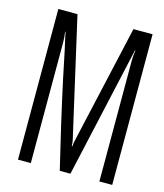

<svg xmlns="http://www.w3.org/2000/svg" viewBox="-103 -754 710 832"><g transform="rotate(15 251.5 -338.0)"><path d="M111.3 -588.9 109.4 -587.9Q113.3 -567.4 113.3 -541V0H55.7V-675.8H141.6L262.7 -144.5Q265.6 -131.8 265.6 -117.2H268.6Q268.6 -127 272.5 -144.5L392.6 -675.8H478.5V0H420.9V-541Q420.9 -567.4 424.8 -587.9L422.9 -588.9L291 0H243.2Q218.8 -101.6 196.3 -198.2Q171.9 -304.7 154.3 -386.7Q144.5 -432.6 128.9 -508.8Q124 -531.2 118.2 -556.6Q118.2 -556.6 111.3 -588.9Z"/></g></svg>

Font: Vancouver Drive
Style: Regular
Weight: 400
Designer: Valery Zaveryaev
Foundry: Cyreal (www.cyreal.org)
Version: Version 1.06